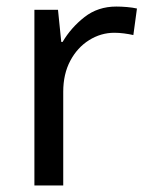

<svg xmlns="http://www.w3.org/2000/svg" viewBox="-20 -566 453 586"><path d="M335 -546Q350 -546 367.5 -544.5Q385 -543 398 -540L387 -459Q374 -462 358.5 -464Q343 -466 329 -466Q288 -466 252 -443.5Q216 -421 194.5 -380.5Q173 -340 173 -286V0H85V-536H157L167 -438H171Q197 -482 238 -514Q279 -546 335 -546Z"/></svg>

Font: Noto Sans Old Hungarian
Style: Regular
Weight: 400
Designer: Monotype Design Team
Foundry: Monotype Imaging Inc.
Version: Version 2.005; ttfautohint (v1.8.4.7-5d5b)